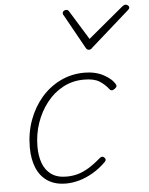

<svg xmlns="http://www.w3.org/2000/svg" viewBox="-58 -883 734 949"><g transform="rotate(-5 309.0 -408.5)"><path d="M231 19Q178 19 141.5 -4.5Q105 -28 86.5 -71.5Q68 -115 68 -174Q68 -247 91 -309.5Q114 -372 154.5 -419Q195 -466 250 -492.5Q305 -519 369 -519Q423 -519 464 -497Q505 -475 520 -446Q522 -442 521 -437.5Q520 -433 511 -426Q501 -419 495 -420.5Q489 -422 486 -426Q467 -451 440.5 -468Q414 -485 364 -485Q307 -485 260 -460Q213 -435 178.5 -391Q144 -347 125 -291.5Q106 -236 106 -174Q106 -129 119 -93Q132 -57 161 -36Q190 -15 236 -15Q266 -15 293 -22.5Q320 -30 348.5 -47.5Q377 -65 409 -93Q416 -98 421 -97.5Q426 -97 430 -93Q435 -89 436 -83Q437 -77 431 -71Q400 -40 365.5 -20Q331 0 297 9.5Q263 19 231 19ZM600 -836Q607 -836 612.5 -831.5Q618 -827 618 -821Q618 -817 616 -814.5Q614 -812 610 -808L419 -639Q414 -633 410 -631.5Q406 -630 402 -630Q398 -630 394.5 -631.5Q391 -633 387 -639L293 -808Q291 -810 289.5 -813.5Q288 -817 288 -820Q288 -828 294 -832Q300 -836 305 -836Q310 -836 313 -834.5Q316 -833 319 -829L409 -683L583 -828Q590 -833 593 -834.5Q596 -836 600 -836Z"/></g></svg>

Font: Playwrite RO Thin
Style: Regular
Weight: 250
Version: Version 1.002